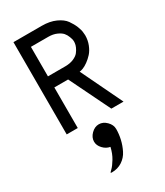

<svg xmlns="http://www.w3.org/2000/svg" viewBox="-271 -855 1160 1352"><g transform="rotate(-30 309.0 -179.5)"><path d="M78 0V-750H309Q373 -750 420.5 -728.5Q468 -707 490 -676Q512 -645 524.5 -614Q537 -583 538 -562L540 -540Q540 -500 526 -464.5Q512 -429 491.5 -406.5Q471 -384 448 -367.5Q425 -351 406.5 -344Q388 -337 378 -337L540 0H441L280 -330H168V0ZM168 -420H309Q348 -420 377 -432.5Q406 -445 419.5 -462.5Q433 -480 440.5 -497.5Q448 -515 449 -528L450 -540Q450 -545 449 -553Q448 -561 440.5 -581.5Q433 -602 419.5 -618Q406 -634 377 -647Q348 -660 309 -660H168ZM220 391Q211 391 211 388Q211 386 228 369.5Q245 353 267.5 316Q290 279 301 230Q269 225 244 198.5Q219 172 219 141Q219 107 247 79Q275 51 309 51Q343 51 371 79Q399 107 399 141Q399 182 389.5 223.5Q380 265 360.5 304Q341 343 304.5 367Q268 391 220 391Z"/></g></svg>

Font: Hermit
Style: Regular
Weight: 400
Designer: Pablo Caro
Version: Version 2.000;PS 002.000;hotconv 1.0.88;makeotf.lib2.5.64775